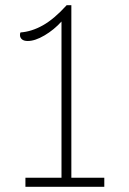

<svg xmlns="http://www.w3.org/2000/svg" viewBox="-20 -720 499 740"><path d="M382 -35V0H78V-35H217V-637Q188 -605 151.5 -583.5Q115 -562 87 -562Q72 -562 64.5 -568.5Q57 -575 57 -585Q57 -592 59 -595Q102 -598 145.5 -622.5Q189 -647 237 -700H255V-35Z"/></svg>

Font: Krub ExtraLight
Style: Regular
Weight: 275
Designer: Ekaluck Peanpanawate
Foundry: Cadson Demak Co.,Ltd.
Version: Version 1.000; ttfautohint (v1.6)